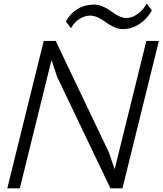

<svg xmlns="http://www.w3.org/2000/svg" viewBox="-20 -1035 893 1055"><path d="M853 -810.1 652.8 0H586.9L293.9 -612.8L264.2 -702.1H262.2L88.9 0H20L220.2 -810.1H286.1L578.1 -198.2L608.9 -107.9H610.8L784.2 -810.1ZM786.1 -1015.1 814.9 -978Q788.1 -930.7 745.6 -902.8Q703.1 -875 655.8 -875Q631.3 -875 606 -886.7Q580.6 -898.4 562.7 -912.1Q544.9 -925.8 521.2 -937.5Q497.6 -949.2 476.1 -949.2Q445.8 -949.2 416.7 -930.9Q387.7 -912.6 370.1 -879.9L341.8 -917Q366.2 -961.4 406.2 -985.6Q446.3 -1009.8 497.1 -1009.8Q517.6 -1009.8 537.8 -1002.2Q558.1 -994.6 574.5 -983.9Q590.8 -973.1 606.4 -962.2Q622.1 -951.2 639.9 -943.6Q657.7 -936 674.8 -936Q706.1 -936 737.5 -959.2Q769 -982.4 786.1 -1015.1Z"/></svg>

Font: Sinkin Sans 300 Light Italic
Style: Regular
Weight: 300
Italic angle: -112°
Designer: Keith Bates
Foundry: K-Type
Version: Sinkin Sans (version 1.0)  by Keith Bates   •   © 2014   www